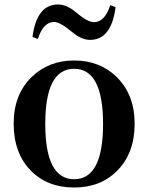

<svg xmlns="http://www.w3.org/2000/svg" viewBox="-20 -821 661 857"><path d="M118 -59Q41 -137 41 -269Q41 -399 121 -477Q197 -551 311 -551Q425 -551 500 -478Q581 -399 581 -269Q581 -137 503 -59Q429 16 311 16Q192 16 118 -59ZM440 -268Q440 -514 311 -514Q182 -514 182 -268Q182 -21 311 -21Q440 -21 440 -268ZM125 -656Q144 -801 239 -801Q278 -801 319 -766Q371 -722 399 -722Q448 -722 472 -798L496 -789Q477 -643 382 -643Q343 -643 302 -678Q248 -723 222 -723Q173 -723 149 -647Z"/></svg>

Font: Source Han Serif JP
Style: Bold
Weight: 700
Designer: Ryoko NISHIZUKA  (kana & ideographs); Frank Grießhammer (Latin, Greek & Cyrillic); Wenlong ZHANG  (bopomofo); Sandoll Co
Foundry: Adobe Systems Incorporated
Version: Version 1.000;PS 1;hotconv 16.6.53;makeotf.lib2.5.65590